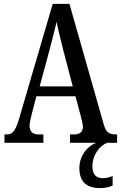

<svg xmlns="http://www.w3.org/2000/svg" viewBox="-20 -734 622 987"><path d="M3 0H203V-43H179C145 -43 132 -61 132 -87C132 -105 140 -131 143 -147L167 -239H368L395 -138C400 -120 406 -95 406 -81C406 -57 391 -43 361 -43H340V0H475C433 14 388 64 388 130C388 203 428 233 495 233C514 233 542 229 559 220V171C539 179 524 182 508 182C476 182 455 164 455 122C455 59 495 14 531 0H582V-43H574C541 -43 525 -54 514 -92L337 -714H251L77 -120C58 -57 43 -43 14 -43H3ZM184 -290 238 -490C251 -538 262 -585 271 -622C278 -585 290 -538 304 -481L354 -290Z"/></svg>

Font: Noto Serif Tamil ExtraCondensed Medium
Style: Italic
Weight: 500
Width: 2
Italic angle: -12°
Designer: Indian Type Foundry, Tom Grace, and the Monotype Design Team
Foundry: Monotype Imaging Inc.
Version: Version 2.003